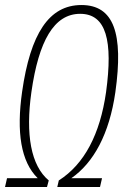

<svg xmlns="http://www.w3.org/2000/svg" viewBox="-32 -744 504 764"><path d="M-12 0H155L162 -26C91 -85 69 -209 93 -378C122 -581 183 -689 287 -689C391 -689 418 -582 390 -377C366 -210 304 -91 202 -26L196 0H366L374 -35H252C341 -97 403 -211 427 -377C460 -611 421 -724 292 -724C163 -724 89 -610 56 -379C33 -218 51 -101 118 -35H-4Z"/></svg>

Font: Noto Sans ExtraCondensed ExtraLight
Style: Italic
Weight: 200
Width: 2
Italic angle: -12°
Designer: Monotype Design Team
Foundry: Monotype Imaging Inc.
Version: Version 2.013